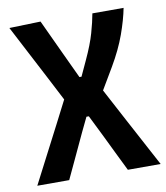

<svg xmlns="http://www.w3.org/2000/svg" viewBox="-79 -568 715 827"><g transform="rotate(-10 278.5 -155.0)"><path d="M17.5 192Q40 148.5 72.8 85Q105.5 21.5 145 -54.5L196 -154L143 -256.5Q112 -316 80 -377.2Q48 -438.5 17 -498L154 -502Q168 -472 186.2 -432.8Q204.5 -393.5 222 -356Q239.5 -318.5 251 -294L277.5 -237.5H286.5L317 -303.5Q347 -368 360.2 -414.8Q373.5 -461.5 380 -498H516.5Q507 -448.5 484.8 -386.2Q462.5 -324 422.5 -256L367.5 -163L443 -21Q469 27.5 488.5 64Q508 100.5 524.2 130.8Q540.5 161 557 192H413.5Q393.5 151.5 374.2 111.8Q355 72 334.5 30L288 -64H277.5L247 -0.5Q217 63.5 195.2 110.5Q173.5 157.5 157 192Z"/></g></svg>

Font: Commissioner SemiBold
Style: Regular
Weight: 600
Designer: Kostas Bartsokas
Foundry: Kostas Bartsokas
Version: Version 1.000; ttfautohint (v1.8.3)